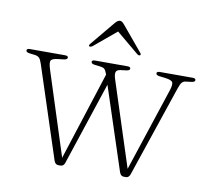

<svg xmlns="http://www.w3.org/2000/svg" viewBox="-75 -735 913 830"><g transform="rotate(10 381.5 -320.5)"><path d="M241.5 10H232.5Q218.5 10 213 -6.5L81.5 -408Q75.5 -427 68.8 -433.5Q62 -440 50.5 -441.5L26.5 -444.5Q10.5 -446.5 10.5 -454.5Q10.5 -463 23.5 -463H178.5Q192 -463 192 -455Q192 -446.5 176.5 -444.5L151 -441.5Q125 -438.5 120.5 -429.2Q116 -420 125 -391.5L243 -24.5L367.5 -411L366 -415.5Q361 -430 355.2 -435Q349.5 -440 337.5 -441.5L312 -444.5Q296.5 -446.5 296.5 -455Q296.5 -463 310 -463H453Q466 -463 466 -454.5Q466 -446.5 450 -444.5L425.5 -441.5Q410 -439.5 406.2 -430Q402.5 -420.5 409.5 -398.5L530 -26.5L650.5 -391.5Q659.5 -418.5 654.8 -428.2Q650 -438 622 -441.5L596.5 -444.5Q581 -446.5 581 -455Q581 -463 594.5 -463H739Q752 -463 752 -454.5Q752 -446.5 736 -444.5L711.5 -441.5Q702 -440.5 695.5 -433.5Q689 -426.5 682 -405L547 -5.5Q541.5 10 529 10H519.5Q506 10 500.5 -6L381 -369.5L260 -4.5Q255 10 241.5 10ZM287.5 -521.5Q280 -517 275.5 -519Q270 -522.5 276.5 -530L367 -639Q377.5 -651 387 -651Q396 -651 405.5 -639L496.5 -530Q502.5 -523 497.5 -519Q493 -516.5 485.5 -521.5L386.5 -604Z"/></g></svg>

Font: Fraunces 9pt Thin
Style: Regular
Weight: 100
Version: Version 1.000;[b76b70a41]